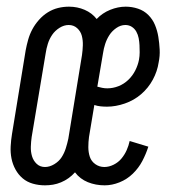

<svg xmlns="http://www.w3.org/2000/svg" viewBox="-20 -548 540 576"><path d="M115 8Q96 8 78.5 3Q61 -2 48 -13Q35 -24 26.5 -39.5Q18 -55 14.5 -72.5Q11 -90 12 -109Q13 -128 16 -146L57 -397Q60 -413 64.5 -429Q69 -445 77 -460Q85 -475 97 -488.5Q109 -502 123.5 -511Q138 -520 154 -524Q170 -528 187 -528Q212 -528 234 -518.5Q256 -509 270 -491Q287 -509 310.5 -518.5Q334 -528 357 -528Q376 -528 394 -522Q412 -516 425 -503Q438 -490 445 -473Q452 -456 455 -437.5Q458 -419 459 -399.5Q460 -380 456 -361Q452 -334 438.5 -309Q425 -284 403.5 -265.5Q382 -247 354.5 -237.5Q327 -228 301 -228Q291 -228 281.5 -229Q272 -230 263 -233L247 -137Q245 -122 245 -106.5Q245 -91 249.5 -77.5Q254 -64 266 -55.5Q278 -47 293 -47Q307 -47 321 -54Q335 -61 344.5 -72.5Q354 -84 360 -97.5Q366 -111 369 -125L425 -108Q418 -86 407 -65Q396 -44 378.5 -27Q361 -10 338.5 -1Q316 8 294 8Q267 8 243.5 -1.5Q220 -11 205 -31Q196 -21 185.5 -13.5Q175 -6 163 -1Q151 4 139 6Q127 8 115 8ZM302 -283Q319 -283 335.5 -289.5Q352 -296 365 -308.5Q378 -321 386 -337Q394 -353 397 -369Q399 -380 399 -391Q399 -402 398.5 -412.5Q398 -423 396 -433.5Q394 -444 389 -453Q384 -462 375.5 -467.5Q367 -473 356 -473Q342 -473 329 -464Q316 -455 308 -442.5Q300 -430 295.5 -416Q291 -402 289 -388L272 -288Q279 -286 286.5 -284.5Q294 -283 302 -283ZM115 -47Q129 -47 143 -55.5Q157 -64 165 -76.5Q173 -89 177.5 -103.5Q182 -118 185 -132L226 -383Q228 -397 228.5 -412Q229 -427 225.5 -440.5Q222 -454 211.5 -463.5Q201 -473 186 -473Q172 -473 158.5 -464.5Q145 -456 136.5 -443.5Q128 -431 123.5 -416.5Q119 -402 117 -388L75 -137Q73 -123 72.5 -108Q72 -93 76 -79.5Q80 -66 90 -56.5Q100 -47 115 -47Z"/></svg>

Font: Iosevka Curly Slab Light
Style: Italic
Weight: 300
Italic angle: -9°
Monospace: yes
Designer: Belleve Invis
Foundry: Belleve Invis
Version: Version 22.1.2; ttfautohint (v1.8.4)